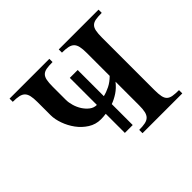

<svg xmlns="http://www.w3.org/2000/svg" viewBox="-113 -586 725 725"><g transform="rotate(-45 249.5 -223.5)"><path d="M274.4 0V-17.6Q293.9 -17.6 306.6 -20.3Q319.3 -22.9 326.7 -30.3Q334 -37.6 336.9 -50.5Q339.8 -63.5 339.8 -83.5V-209.5Q324.2 -189.9 306.4 -178.2Q288.6 -166.5 270 -159.7V-47.9H228V-149.9Q220.2 -148.9 213.4 -148.4Q206.5 -147.9 200.2 -147.9Q172.9 -147.9 150.1 -162.4Q127.4 -176.8 111.3 -198.7Q95.2 -220.7 86.2 -246.1Q77.1 -271.5 77.1 -293.5V-363.8Q77.1 -384.3 74.2 -397.2Q71.3 -410.2 64 -417.5Q56.6 -424.8 43.9 -427.5Q31.2 -430.2 11.7 -430.2V-447.3H224.1V-430.2Q204.1 -430.2 191.4 -428Q178.7 -425.8 171.4 -418.7Q164.1 -411.6 161.4 -398.4Q158.7 -385.3 158.7 -363.8V-293.5Q158.7 -279.3 163.6 -262.5Q168.5 -245.6 177.7 -231.2Q187 -216.8 199.7 -207Q212.4 -197.3 228 -197.3V-341.8H270V-202.1Q287.1 -206.1 305.2 -215.1Q323.2 -224.1 339.8 -240.7V-363.8Q339.8 -384.3 336.9 -397.2Q334 -410.2 326.7 -417.5Q319.3 -424.8 306.6 -427.5Q293.9 -430.2 274.4 -430.2V-447.3H486.8V-430.2Q466.8 -430.2 454.1 -428Q441.4 -425.8 434.1 -418.7Q426.8 -411.6 424.1 -398.4Q421.4 -385.3 421.4 -363.8V-83.5Q421.4 -62 424.1 -48.8Q426.8 -35.6 434.1 -28.8Q441.4 -22 454.1 -19.8Q466.8 -17.6 486.8 -17.6V0Z"/></g></svg>

Font: Doulos SIL
Style: Regular
Weight: 400
Designer: Walt Agee, Victor Gaultney, Peter Martin, Debbi Hosken
Foundry: SIL International
Version: Version 4.110; 2011; Maintenance release